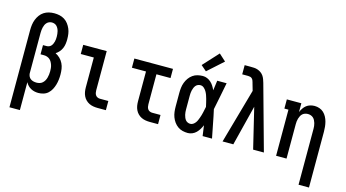

<svg xmlns="http://www.w3.org/2000/svg" viewBox="-101 -1176 3202 1777"><g transform="rotate(15 1500.0 -287.5)"><path d="M65 205V-535Q65 -561 68.5 -586.5Q72 -612 81.5 -636.5Q91 -661 106.5 -682Q122 -703 143.5 -717Q165 -731 190.5 -737Q216 -743 242 -743Q268 -743 293 -737.5Q318 -732 339.5 -718.5Q361 -705 376.5 -684.5Q392 -664 402 -640.5Q412 -617 415.5 -592Q419 -567 419 -541Q419 -519 416 -497Q413 -475 404.5 -455Q396 -435 381.5 -418Q367 -401 348 -389Q372 -377 391.5 -358Q411 -339 423 -314.5Q435 -290 439 -263Q443 -236 443 -209Q443 -184 440 -159Q437 -134 430 -110Q423 -86 411 -63.5Q399 -41 380.5 -24Q362 -7 337.5 0.5Q313 8 288 8Q270 8 251.5 4Q233 0 216.5 -9Q200 -18 187 -31.5Q174 -45 165 -62V205ZM247 -80Q263 -80 278 -84.5Q293 -89 304.5 -99.5Q316 -110 323.5 -123.5Q331 -137 335 -152Q339 -167 341 -182.5Q343 -198 343 -214Q343 -229 341.5 -244Q340 -259 335.5 -273Q331 -287 323.5 -300.5Q316 -314 305 -323.5Q294 -333 279.5 -338Q265 -343 250 -343H216V-431H250Q262 -431 273.5 -435.5Q285 -440 293 -449Q301 -458 306 -469Q311 -480 314 -491.5Q317 -503 318 -515Q319 -527 319 -539Q319 -552 317.5 -565Q316 -578 313 -590.5Q310 -603 304 -615Q298 -627 289 -636.5Q280 -646 267.5 -650.5Q255 -655 242 -655Q229 -655 216.5 -650Q204 -645 194.5 -635Q185 -625 179.5 -613Q174 -601 171 -588Q168 -575 166.5 -561.5Q165 -548 165 -535V-150V-146Q166 -131 172.5 -117.5Q179 -104 191 -95.5Q203 -87 217.5 -83.5Q232 -80 247 -80Z M854 0Q834 0 813 -3.5Q792 -7 773.5 -16Q755 -25 740 -40Q725 -55 716 -74Q707 -93 703.5 -113.5Q700 -134 700 -155V-442H575V-530H800V-155Q800 -142 802.5 -130Q805 -118 812 -108Q819 -98 830.5 -93Q842 -88 854 -88H934V0Z M1354 0Q1334 0 1313 -3.5Q1292 -7 1273.5 -16Q1255 -25 1240 -40Q1225 -55 1216 -74Q1207 -93 1203.5 -113.5Q1200 -134 1200 -155V-442H1065V-530H1435V-442H1300V-155Q1300 -142 1302.5 -130Q1305 -118 1312 -108Q1319 -98 1330.5 -93Q1342 -88 1354 -88H1434V0Z M1720 8Q1695 8 1670 2Q1645 -4 1624 -19Q1603 -34 1588 -55Q1573 -76 1564 -100Q1555 -124 1552 -149.5Q1549 -175 1549 -200V-330Q1549 -355 1552 -380.5Q1555 -406 1564 -430Q1573 -454 1588 -475Q1603 -496 1624 -511Q1645 -526 1670 -532Q1695 -538 1720 -538Q1742 -538 1762 -529.5Q1782 -521 1798 -506.5Q1814 -492 1825.5 -473.5Q1837 -455 1846 -435Q1849 -459 1852.5 -482.5Q1856 -506 1859 -530H1949Q1936 -465 1923.5 -399.5Q1911 -334 1897 -268Q1912 -202 1924.5 -134.5Q1937 -67 1951 0H1861Q1858 -25 1854 -50Q1850 -75 1847 -100Q1838 -79 1826.5 -60Q1815 -41 1799.5 -25.5Q1784 -10 1763 -1Q1742 8 1720 8ZM1720 -80Q1735 -80 1747 -88Q1759 -96 1768 -107.5Q1777 -119 1782.5 -132Q1788 -145 1793 -158.5Q1798 -172 1802 -185.5Q1806 -199 1809 -213Q1812 -227 1815 -241Q1818 -255 1821 -269Q1817 -287 1813 -305Q1809 -323 1804 -341Q1799 -359 1793 -376Q1787 -393 1777.5 -409Q1768 -425 1753.5 -437.5Q1739 -450 1720 -450Q1707 -450 1695 -444.5Q1683 -439 1675 -429Q1667 -419 1662 -406.5Q1657 -394 1654 -381.5Q1651 -369 1650 -356Q1649 -343 1649 -330V-200Q1649 -187 1650 -174Q1651 -161 1654 -148.5Q1657 -136 1662 -123.5Q1667 -111 1675 -101Q1683 -91 1695 -85.5Q1707 -80 1720 -80ZM1735 -587 1682 -633 1817 -780 1883 -720Z M2052 0 2200 -524 2179 -597Q2179 -597 2179 -597Q2179 -597 2179 -597V-598Q2176 -608 2172.5 -617.5Q2169 -627 2161.5 -634.5Q2154 -642 2143.5 -644.5Q2133 -647 2123 -647H2067V-735H2123Q2141 -735 2158.5 -734Q2176 -733 2193 -727Q2210 -721 2224.5 -710.5Q2239 -700 2249 -685.5Q2259 -671 2265 -654.5Q2271 -638 2276 -621L2448 0H2345L2252 -386L2155 0Z M2835 205V-330Q2835 -344 2833.5 -357.5Q2832 -371 2828 -384.5Q2824 -398 2817.5 -410.5Q2811 -423 2801 -432Q2791 -441 2777.5 -445.5Q2764 -450 2750 -450Q2736 -450 2722.5 -445.5Q2709 -441 2699 -432Q2689 -423 2682.5 -410.5Q2676 -398 2672 -384.5Q2668 -371 2666.5 -357.5Q2665 -344 2665 -330V0H2565V-442H2526V-530H2665V-446Q2673 -465 2685 -483Q2697 -501 2713 -513.5Q2729 -526 2749.5 -532Q2770 -538 2791 -538Q2815 -538 2838 -530Q2861 -522 2878 -506Q2895 -490 2906.5 -468.5Q2918 -447 2924 -424Q2930 -401 2932.5 -377.5Q2935 -354 2935 -330V205Z"/></g></svg>

Font: Iosevka Slab Semibold
Style: Regular
Weight: 600
Monospace: yes
Designer: Belleve Invis
Foundry: Belleve Invis
Version: Version 11.1.1; ttfautohint (v1.8.3)